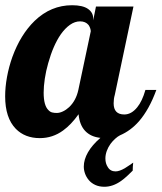

<svg xmlns="http://www.w3.org/2000/svg" viewBox="-33 -525 621 738"><path d="M308.1 167Q298.8 155.8 293.9 142.3Q289.1 128.9 289.1 115.2Q289.1 88.4 305.2 60.3Q321.3 32.2 353 4.9Q315.9 1 294.4 -21.7Q272.9 -44.4 269 -85.9Q240.7 -45.9 209.5 -23.4Q169.4 5.9 120.1 5.9Q63 5.9 27.8 -29.8Q-13.2 -71.8 -13.2 -154.8Q-13.2 -189.9 -6.1 -229Q1 -268.1 14.6 -306.2Q45.9 -392.1 100.1 -444.8Q162.6 -504.9 244.1 -504.9Q284.7 -504.9 304.9 -491Q325.2 -477.1 325.2 -454.1V-446.8L335.9 -500H480L408.2 -160.2Q403.8 -145.5 403.8 -127.9Q403.8 -85 444.8 -85Q472.2 -85 494.6 -112.8Q513.7 -136.2 525.9 -179.2H567.9Q540.5 -104 501 -58.6Q469.2 -22.5 428.2 -4.9Q419.4 -0.5 409.7 8.3Q399.9 17.1 391.6 28.3Q382.8 40.5 377.4 55.2Q372.1 69.8 372.1 84Q372.1 103.5 381.3 117.2Q391.1 133.8 411.1 133.8Q425.8 133.8 446.8 121.6Q461.4 112.3 463.4 110.8L479 100.1Q477.1 115.7 477.1 130.9Q467.8 140.1 456.1 151.1Q444.3 162.1 432.6 170.4Q400.9 192.9 368.2 192.9Q348.6 192.9 333.5 186Q318.4 179.2 308.1 167ZM232.9 -113.3Q259.3 -138.7 268.1 -179.2L315.9 -404.8Q315.9 -409.7 313.7 -416.3Q311.5 -422.9 307.6 -428.7Q295.9 -442.9 274.9 -442.9Q254.9 -442.9 236.1 -429.7Q217.3 -416.5 200.7 -393.1Q171.4 -350.6 152.3 -282.2Q143.6 -252 139.2 -222.4Q134.8 -192.9 134.8 -168.9Q134.8 -119.1 153.3 -101.6Q159.7 -94.7 167.5 -92.8Q175.3 -90.8 185.1 -90.8Q196.3 -90.8 208.7 -96.7Q221.2 -102.5 232.9 -113.3Z"/></svg>

Font: Pattaya
Style: Regular
Weight: 400
Designer: Pablo Impallari / Thai characters Designed by Thanarat Vachiruckul and Suppakit Chalermlarp
Foundry: Pablo Impallari
Version: Version 2.001